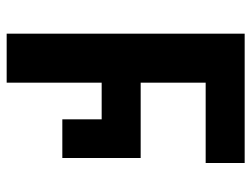

<svg xmlns="http://www.w3.org/2000/svg" viewBox="-109 -645 754 576"><g transform="rotate(90 268.0 -357.0)"><path d="M81 0H228V-285H338V-167H454V-402H228V-597H469V-714H81Z"/></g></svg>

Font: Noto Sans Display
Style: Bold
Weight: 700
Designer: Monotype Design Team
Foundry: Monotype Imaging Inc.
Version: Version 1.900